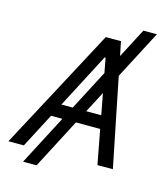

<svg xmlns="http://www.w3.org/2000/svg" viewBox="-151 -919 957 1110"><g transform="rotate(15 328.0 -364.0)"><path d="M649.1 -819.6 498.2 -530.5 605.1 0H512.8L474.1 -206H328.8L173.3 92.3H92.3L247.9 -206H180L72.4 0H-19.9L367.9 -727.3H458.8L475.9 -642.8L568.2 -819.6ZM288.7 -284.1 414.1 -524.5 397.7 -612.2H392L220.9 -284.1ZM435.7 -410.5 369.7 -284.1H459.5Z"/></g></svg>

Font: Inter UI
Style: Italic
Weight: 400
Italic angle: -9.39999°
Designer: Rasmus Andersson
Foundry: rsms
Version: 3.2;8d6f07862